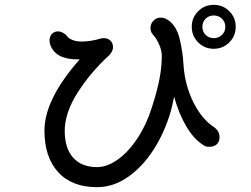

<svg xmlns="http://www.w3.org/2000/svg" viewBox="-20 -772 1040 795"><path d="M774 -661Q774 -699 800.5 -725.5Q827 -752 865 -752Q903 -752 929.5 -725.5Q956 -699 956 -661Q956 -623 929.5 -596.5Q903 -570 865 -570Q827 -570 800.5 -596.5Q774 -623 774 -661ZM913 -661Q913 -681 899 -694.5Q885 -708 865 -708Q845 -708 831.5 -694.5Q818 -681 818 -661Q818 -641 831.5 -627.5Q845 -614 865 -614Q885 -614 899 -627.5Q913 -641 913 -661ZM889 -205Q889 -184 877 -174Q865 -164 846 -164Q833 -164 824 -170Q783 -195 751.5 -248.5Q720 -302 701 -372Q693 -332 687 -311Q662 -224 616 -152.5Q570 -81 509.5 -39Q449 3 382 3Q277 3 220.5 -59.5Q164 -122 164 -231Q164 -361 310 -526H303Q209 -526 188 -587Q185 -596 185 -606Q186 -623 196 -632.5Q206 -642 220 -642Q230 -642 240.5 -636.5Q251 -631 258 -622Q264 -613 280 -606.5Q296 -600 318 -600Q356 -600 399 -613Q401 -614 411 -614Q427 -614 437.5 -603.5Q448 -593 448 -576Q448 -568 443.5 -559Q439 -550 432 -543Q356 -474 302 -389.5Q248 -305 248 -230Q248 -158 283 -119Q318 -80 382 -80Q423 -80 467 -111Q511 -142 548.5 -198.5Q586 -255 609 -328Q632 -399 641 -448.5Q650 -498 650 -541Q650 -562 639 -587.5Q628 -613 613 -629Q603 -639 603 -658Q604 -675 616 -687Q628 -699 645 -699Q657 -699 665 -695Q685 -686 700 -665.5Q715 -645 722 -618Q737 -561 740 -501Q746 -418 781 -348Q816 -278 867 -245Q877 -238 883 -227.5Q889 -217 889 -205Z"/></svg>

Font: Tsukimi Rounded Medium
Style: Regular
Weight: 500
Designer: Takashi Funayama
Foundry: Takashi Funayama
Version: Version 1.032; ttfautohint (v1.8.3)